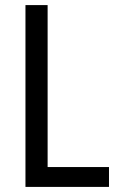

<svg xmlns="http://www.w3.org/2000/svg" viewBox="-20 -734 469 754"><path d="M408 0V-78H167V-714H80V0Z"/></svg>

Font: Noto Sans Display SemiCondensed
Style: Regular
Weight: 400
Width: 4
Designer: Monotype Design team
Foundry: Monotype Imaging Inc.
Version: 1.000